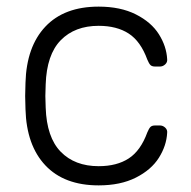

<svg xmlns="http://www.w3.org/2000/svg" viewBox="-20 -550 576 580"><path d="M278 -48Q333 -48 369 -71.5Q405 -95 425 -150Q430 -162 434.5 -166.5Q439 -171 449 -171H463Q472 -171 479 -164.5Q486 -158 485 -149Q483 -110 460 -73.5Q437 -37 390.5 -13.5Q344 10 278 10Q174 10 117 -50.5Q60 -111 57 -220L56 -260L57 -300Q60 -409 117 -469.5Q174 -530 278 -530Q344 -530 390.5 -506.5Q437 -483 460 -446.5Q483 -410 485 -371Q486 -362 479 -355.5Q472 -349 463 -349H449Q439 -349 434.5 -353.5Q430 -358 425 -370Q405 -425 369 -448.5Q333 -472 278 -472Q206 -472 163.5 -428.5Q121 -385 118 -295L117 -260L118 -225Q121 -135 163.5 -91.5Q206 -48 278 -48Z"/></svg>

Font: Rubik
Style: Regular
Weight: 300
Designer: Hubert & Fischer
Foundry: Hubert & Fischer
Version: Version 1.100